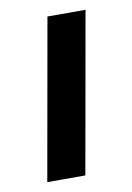

<svg xmlns="http://www.w3.org/2000/svg" viewBox="-63 -528 394 571"><g transform="rotate(-10 134.0 -242.5)"><path d="M120 -485H235L149 0H34Z"/></g></svg>

Font: Niramit SemiBold
Style: Italic
Weight: 600
Italic angle: -10°
Designer: Katatrad Aksorn Co.,Ltd.
Foundry: Cadson Demak Co.,Ltd.
Version: Version 1.001; ttfautohint (v1.6)